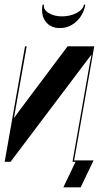

<svg xmlns="http://www.w3.org/2000/svg" viewBox="-46 -692 462 821"><path d="M357 -494 270 0H264L339 -427L345 -456H343L-1 0H-26L61 -494H68L14 -190H16L36 -218L243 -494ZM225 109 277 0H265L266 -6H354L299 109ZM313 -672H319Q311 -628 280.5 -600Q250 -572 210 -572Q170 -572 149 -600Q128 -628 136 -672H142Q138 -652 161 -637Q184 -622 219 -622Q254 -622 281.5 -636.5Q309 -651 313 -672Z"/></svg>

Font: Moniqa Black Ita Display
Style: Italic
Weight: 900
Italic angle: -10°
Designer: Rajesh Rajput
Foundry: Rajesh Rajput
Version: Version 1.000